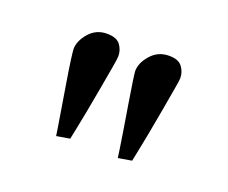

<svg xmlns="http://www.w3.org/2000/svg" viewBox="-55 -764 465 391"><g transform="rotate(20 178.0 -568.0)"><path d="M94.2 -451.2Q94.2 -451.2 91.6 -468.3Q88.9 -485.4 84.7 -510.7Q80.6 -536.1 76.2 -562.7Q71.8 -589.4 69.3 -607.9Q66.9 -626.5 66.9 -629.9Q66.9 -647.5 82 -665Q97.2 -682.6 120.6 -682.6Q141.6 -682.6 149.7 -671.6Q157.7 -660.6 157.7 -647.5Q157.7 -642.1 154.1 -621.6Q150.4 -601.1 145.5 -573Q140.6 -544.9 135.5 -518.3Q130.4 -491.7 126.7 -473.9Q123 -456.1 123 -456.1ZM227.5 -452.1Q227.5 -452.1 225.1 -469.2Q222.7 -486.3 218.5 -511.7Q214.4 -537.1 210 -563.7Q205.6 -590.3 202.9 -608.9Q200.2 -627.4 200.2 -630.9Q200.2 -648.4 215.6 -666Q231 -683.6 254.9 -683.6Q275.4 -683.6 283.4 -672.6Q291.5 -661.6 291.5 -648.4Q291.5 -643.6 287.8 -622.8Q284.2 -602.1 279.3 -574Q274.4 -545.9 269.3 -519.3Q264.2 -492.7 260.5 -474.9Q256.8 -457 256.8 -457Z"/></g></svg>

Font: Kurinto Seri
Style: Regular
Weight: 400
Designer: Kurinto was developed by Clint Goss from a range of fonts that are compatible with the SIL Open Font License Version 1.1
Foundry: Clinton F. Goss
Version: Version 2.196; July 25, 2020